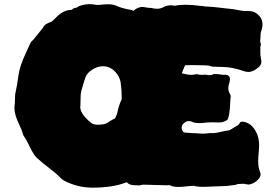

<svg xmlns="http://www.w3.org/2000/svg" viewBox="-20 -865 1320 915"><path d="M420.9 29.3Q349.6 29.3 284.7 -4.4Q273.4 -11.2 264.2 -21.7Q254.9 -32.2 217.3 -62Q183.6 -86.9 152.8 -115.2Q137.7 -130.9 113.8 -181.6Q97.7 -211.9 95.7 -213.4Q93.8 -214.8 90.3 -223.1Q85 -243.7 72.8 -268.6Q48.8 -316.9 48.8 -349.6Q48.8 -360.8 50.8 -372.6L52.2 -415Q62.5 -461.4 68.4 -508.8Q74.7 -551.8 103.5 -612.8Q112.8 -632.3 121.1 -651.4Q127 -667 137.2 -673.8L184.6 -732.4Q190.9 -745.1 201.7 -751.2Q212.4 -757.3 225.1 -761.2Q243.2 -776.4 252 -786.6Q284.7 -817.9 320.8 -817.9L334 -827.1Q346.7 -827.1 353.5 -834.5Q379.9 -845.2 406.7 -845.2Q422.4 -845.2 439 -841.8L447.8 -841.3Q453.1 -841.3 459.5 -842.3Q467.8 -844.2 497.6 -844.7Q513.2 -844.7 527.3 -840.3Q563 -824.2 602.1 -818.4Q609.4 -816.9 616.2 -813.5Q630.4 -827.6 653.3 -832Q662.6 -832 673.3 -830.1Q687.5 -827.1 700.7 -827.1Q715.3 -823.2 728 -823.2Q745.6 -823.2 758.8 -831.1Q763.7 -835 777.3 -837.9Q786.6 -839.8 793.9 -839.8Q802.7 -839.8 812 -837.4Q835 -842.3 865.2 -842.3Q896.5 -842.3 935.5 -836.9Q946.3 -836.9 958.5 -834Q987.3 -834 1094.2 -820.8Q1141.1 -812 1147 -812L1161.1 -813Q1194.8 -813 1215.3 -789.6Q1231 -772.5 1231 -749Q1231 -737.3 1227.1 -724.1Q1221.7 -710.9 1221.7 -697.8Q1221.7 -682.1 1219.7 -667Q1223.1 -660.6 1223.1 -651.4Q1223.1 -646.5 1220.7 -644V-610.8Q1220.7 -600.1 1223.1 -589.6Q1225.6 -579.1 1225.6 -570.8Q1225.6 -555.7 1211.2 -543.5Q1196.8 -531.2 1184.8 -526.6Q1172.9 -522 1164.1 -522Q1155.3 -522 1146 -524.9Q1085.9 -545.9 1040.5 -545.9Q1021.5 -545.9 1002 -547.4L997.6 -546.9Q987.8 -546.9 977.5 -551.8Q960.4 -554.7 892.6 -554.7L864.7 -554.2Q862.3 -553.7 860.1 -549.8Q857.9 -545.9 853.5 -533.9Q849.1 -522 846.7 -517.1L847.2 -515.6Q875 -508.3 890.1 -508.3Q900.9 -508.3 911.6 -510.7Q915 -511.7 918.9 -511.7Q926.8 -508.3 942.4 -508.3Q949.7 -508.3 959.5 -509.3Q972.7 -506.8 978.5 -506.8Q989.7 -506.8 997.1 -511.7L1006.8 -512.2Q1023.4 -512.2 1042 -508.3L1051.8 -508.8Q1075.7 -508.8 1075.7 -487.3Q1075.7 -477.5 1071.8 -466.3Q1067.9 -455.1 1067.9 -444.8Q1067.9 -431.2 1075.2 -418.5Q1079.6 -412.1 1079.6 -405.3Q1077.1 -387.2 1076.7 -369.1Q1074.2 -314.9 1064.9 -295.4Q1047.9 -281.2 1023.4 -281.2Q1008.3 -281.2 995.6 -282.2Q981.9 -281.7 973.4 -281.7Q964.8 -281.7 956.5 -280.3Q945.3 -278.3 929.7 -278.3Q906.7 -278.3 893.1 -285.6Q885.7 -288.1 878.4 -288.1Q868.7 -288.1 859.9 -280.8Q845.7 -270.5 845.7 -257.3Q845.7 -251.5 848.1 -244.6Q852.5 -234.9 857.7 -233.9Q862.8 -232.9 866.7 -232.9Q873.5 -232.9 880.9 -231.7Q888.2 -230.5 897 -230.5Q913.1 -230.5 925 -229.2Q937 -228 944.8 -228Q959 -228 978 -230.5L992.2 -231L994.6 -230.5Q1009.8 -231 1029.3 -235.8Q1048.8 -240.7 1072.3 -244.1Q1080.6 -247.6 1090.1 -254.2Q1099.6 -260.7 1108.4 -264.9Q1117.2 -269 1123.5 -280.3Q1126.5 -285.2 1133.8 -285.2Q1147 -285.2 1163.6 -276.9Q1176.3 -270 1184.1 -260.7Q1214.8 -224.1 1214.8 -173.3Q1214.4 -152.8 1212.4 -131.8Q1210.4 -113.8 1210.4 -95.2Q1210.4 -67.4 1219.7 -44.4Q1221.7 -39.1 1221.7 -34.2Q1221.7 -21 1209 -8.3Q1192.4 8.8 1167.5 14.6Q1155.3 14.2 1143.1 10.7Q1128.9 11.7 1119.6 11.7Q1110.4 11.7 1102.1 16.1Q1082 18.6 1070.6 20Q1059.1 21.5 1056.2 21.5Q1038.6 21.5 1002.7 23.4Q966.8 25.4 944.3 25.4Q928.2 25.4 910.6 22.5Q907.2 20.5 902.3 20.5Q893.1 20.5 878.9 22Q851.1 25.9 831.1 25.9Q807.1 25.9 794.9 20Q789.1 17.1 783.7 17.1Q780.3 17.1 777.3 18.1L665 15.1Q654.8 15.1 645 18.6Q630.9 17.6 619.1 17.6Q597.7 17.6 583.5 3.4Q519 29.3 420.9 29.3ZM448.2 -270.5 466.8 -272Q481.9 -272.5 498 -283.7Q514.2 -294.9 528.3 -300.8L537.6 -321.8Q546.4 -364.7 560.1 -392.6Q560.1 -437 556.2 -458Q556.2 -488.3 536.1 -514.6Q509.8 -549.3 469.7 -549.3Q445.8 -549.3 420.7 -533.7Q395.5 -518.1 388.2 -498.5Q381.8 -482.4 372.6 -449.2Q364.3 -423.8 364.3 -405.8Q364.3 -387.7 363.3 -365.7L362.3 -349.6Q365.2 -345.7 365.2 -337.4Q379.9 -305.2 418 -276.9Q427.7 -270.5 448.2 -270.5Z"/></svg>

Font: Kaph
Style: Regular
Weight: 400
Designer: GGBotNet
Foundry: f0n7.com
Version: 1.10